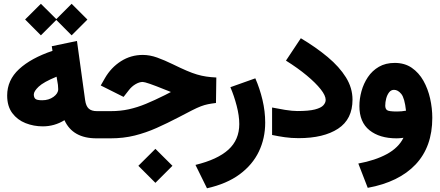

<svg xmlns="http://www.w3.org/2000/svg" viewBox="-20 -745 2367 1034"><path d="M115.2 -640.1 200.2 -724.6 283.2 -642.1 365.7 -724.6 450.7 -639.6 365.7 -554.7 283.2 -637.7 200.2 -554.7ZM18.6 -230.5Q18.6 -313.5 82.8 -372.8Q147 -432.1 262.7 -471.2L258.8 -496.1L394.5 -524.4L438.5 -205.6Q442.9 -173.8 457.8 -160.2Q472.7 -146.5 501.5 -146.5H516.6V0H499.5Q371.6 0 327.1 -97.7Q273.4 -64.5 210.4 -64.5Q161.6 -64.5 117.7 -81.8Q73.7 -99.1 46.1 -136Q18.6 -172.9 18.6 -230.5ZM284.7 -332Q214.4 -303.2 188.2 -278.3Q162.1 -253.4 162.1 -236.3Q162.1 -220.7 170.2 -212.9Q178.2 -205.1 207.5 -205.1Q242.7 -205.1 268.1 -223.4Q293.5 -241.7 293.5 -264.6Q293.5 -276.4 292 -288.1Z M725.1 147.9 816.9 56.6 908.7 147.9 816.9 239.7ZM497.1 0V-146.5H576.7Q628.4 -146.5 673.8 -156.5Q719.2 -166.5 765.9 -185.8Q812.5 -205.1 867.2 -232.4L900.4 -249.5Q893.1 -252.4 885.7 -255.6Q878.4 -258.8 868.7 -262.2Q766.6 -303.7 748.5 -303.7Q730.5 -303.7 709.7 -291.5Q689 -279.3 673.8 -259.3L645.5 -223.1L522.5 -284.7L545.4 -324.7Q578.1 -381.3 631.3 -415.3Q684.6 -449.2 749 -449.2Q786.6 -449.2 826.2 -435.1Q865.7 -420.9 909.7 -399.4Q953.6 -377.9 984.9 -364.5Q1016.1 -351.1 1041 -343.8Q1065.9 -336.4 1090.3 -332.8Q1114.7 -329.1 1145 -327.6L1143.1 -190.4Q1118.7 -187.5 1100.3 -183.8Q1082 -180.2 1062 -172.6Q1042 -165 1013.7 -150.6Q985.4 -136.2 940.9 -112.8Q880.9 -81.5 823.5 -55.9Q766.1 -30.3 705.6 -15.1Q645 0 575.2 0Z M1355 -323.2Q1378.9 -268.6 1393.6 -207Q1408.2 -145.5 1408.2 -84.5Q1408.2 0 1374 71.3Q1339.8 142.6 1270.5 193.8Q1201.2 245.1 1094.7 269L1032.7 143.1Q1151.4 114.3 1210 61Q1268.6 7.8 1268.6 -76.7Q1268.6 -121.6 1254.6 -175.3Q1240.7 -229 1220.7 -275.4Z M1445.3 -166Q1475.6 -159.7 1515.1 -153.3Q1554.7 -147 1581.5 -147Q1643.1 -147 1676 -155.5Q1709 -164.1 1721.4 -178Q1733.9 -191.9 1733.9 -207Q1733.9 -230.5 1707 -264.4Q1680.2 -298.3 1632.1 -338.4Q1584 -378.4 1520 -418.5L1600.1 -539.1Q1682.1 -490.2 1744.9 -437.7Q1807.6 -385.3 1843 -328.4Q1878.4 -271.5 1878.4 -208.5Q1878.4 -103 1800.8 -52Q1723.1 -1 1587.9 -1Q1548.3 -1 1513.2 -6.1Q1478 -11.2 1445.3 -18.1Z M2152.8 -2.9Q2132.3 0 2115.7 0Q2024.4 0 1970 -43.5Q1915.5 -86.9 1915.5 -173.8Q1915.5 -213.4 1926.8 -254.2Q1938 -294.9 1961.2 -329.6Q1984.4 -364.3 2020.5 -385.3Q2056.6 -406.2 2106 -406.2Q2159.2 -406.2 2197.5 -379.9Q2235.8 -353.5 2260.3 -310.1Q2284.7 -266.6 2296.4 -214.4Q2308.1 -162.1 2308.1 -110.4Q2308.1 45.4 2218.3 140.6Q2128.4 235.8 1960.4 266.6L1909.7 135.7Q2001.5 118.7 2064 84.5Q2126.5 50.3 2152.8 -2.9ZM2166.5 -148.9Q2159.2 -216.8 2141.1 -239Q2123 -261.2 2102.1 -261.2Q2085.9 -261.2 2075.4 -247.6Q2064.9 -233.9 2059.8 -214.4Q2054.7 -194.8 2054.7 -176.3Q2054.7 -159.7 2064 -152.1Q2073.2 -144.5 2118.2 -144.5Q2142.6 -144.5 2166.5 -148.9Z"/></svg>

Font: Vazir Black WOL-UI
Style: Black-WOL-UI
Weight: 900
Designer: Saber Rastikerdar
Foundry: Saber Rastikerdar
Version: Version 30.0.0